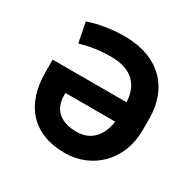

<svg xmlns="http://www.w3.org/2000/svg" viewBox="-159 -891 1082 1071"><g transform="rotate(30 382.0 -356.0)"><path d="M349.4 -721.6C241.8 -721.6 141.3 -694.2 120.4 -683.9L145.6 -556.5C184.7 -568.9 251.4 -584.9 341.6 -584.9C485.8 -584.9 538 -506.4 542.6 -407.7H66.8V-325.3C67.1 -120 176.5 9.9 383.9 9.9C561.1 9.9 698.2 -123.9 698.2 -316.1V-392.8C698.2 -584.9 577.1 -721.6 349.4 -721.6ZM383.9 -125.4C265.6 -125.4 221.6 -187.5 221.2 -267.8V-282.3H541.2C530.5 -192.8 477.6 -125.4 383.9 -125.4Z"/></g></svg>

Font: TID UI
Style: Bold
Weight: 700
Designer: The TID Project Authors
Foundry: Bakken & Bæck
Version: Version 1.001;hotconv 1.0.109;makeotfexe 2.5.65596